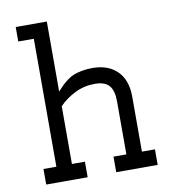

<svg xmlns="http://www.w3.org/2000/svg" viewBox="-82 -801 788 873"><g transform="rotate(-10 312.5 -364.5)"><path d="M357.9 -412.6Q307.6 -412.6 264.9 -391.1Q222.2 -369.6 192.4 -338.4V-71.8H252.4V0H61V-71.8H120.6V-662.6H48.8V-729.5H192.4V-406.2Q208.5 -423.8 217.3 -432.4Q226.1 -440.9 242.2 -453.1Q258.3 -465.3 272.9 -470.9Q287.6 -476.6 310.1 -481Q332.5 -485.4 359.9 -485.4Q432.1 -485.4 473.9 -443.8Q515.6 -402.3 515.6 -325.7V-71.8H575.7V0H384.3V-71.8H443.8V-317.4Q443.8 -366.7 423.8 -389.6Q403.8 -412.6 357.9 -412.6Z"/></g></svg>

Font: Eligible
Style: Regular
Weight: 500
Version: Version 1.1